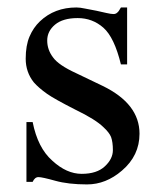

<svg xmlns="http://www.w3.org/2000/svg" viewBox="-20 -480 429 514"><path d="M320.3 -460V-307.6H303.7Q286.1 -379.9 256.8 -405.8Q227.5 -431.6 188 -431.6Q148.4 -431.6 127.4 -414.1Q106.4 -396.5 106.4 -371.6Q106.4 -346.7 122.1 -326.2Q136.7 -305.7 183.6 -284.2L254.9 -250Q353.5 -202.1 353.5 -122.1Q353.5 -63.5 306.6 -23.4Q263.7 13.7 212.9 13.7Q163.1 13.7 127.9 3.9Q92.8 -5.9 83 -5.9Q73.2 -5.9 67.4 6.8H50.8V-153.3H67.4Q81.1 -84 120.1 -49.8Q158.2 -14.6 198.7 -14.6Q239.3 -14.6 260.7 -34.7Q282.2 -54.7 282.2 -78.1Q282.2 -99.6 277.3 -113.3Q272.5 -125 257.8 -138.7Q236.3 -160.2 181.6 -186.5Q126 -214.8 106.4 -228.5Q83 -245.1 70.3 -259.8Q48.8 -287.1 48.8 -322.8Q48.8 -358.4 59.1 -382.3Q69.3 -406.2 86.9 -422.9Q126 -460 184.6 -460Q194.3 -460 208 -457L238.3 -451.2Q252 -448.2 264.6 -445.3Q277.3 -442.4 283.7 -442.4Q290 -442.4 293.9 -446.3Q297.9 -449.2 303.7 -460Z"/></svg>

Font: Menaion Unicode
Style: Regular
Weight: 400
Designer: Aleksandr Andreev
Foundry: Ponomar Technologies, Inc.
Version: 2.0